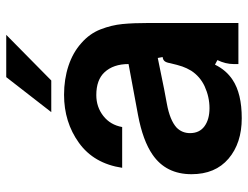

<svg xmlns="http://www.w3.org/2000/svg" viewBox="-112 -692 814 631"><g transform="rotate(-90 295.5 -376.0)"><path d="M39 -154Q39 -238 103 -282Q149 -314 234 -330L401 -361Q401 -411 374 -440Q349 -467 299 -467Q260 -467 230.5 -444Q201 -421 194 -382H60Q74 -475 142 -524Q210 -573 300 -573Q351 -573 395 -558.5Q439 -544 470 -516Q501 -489 515 -453Q529 -417 532.5 -381Q536 -345 536 -292V0H401V-16Q401 -42 414 -69L399 -77Q381 -40 349 -19Q304 11 223 11Q141 11 90 -32.5Q39 -76 39 -154ZM328 -111Q360 -126 379 -155Q388 -170 393 -184.5Q398 -199 404 -225Q406 -237 410.5 -242.5Q415 -248 424 -249L421 -265Q341 -249 318 -244L270 -235Q216 -225 192 -203Q174 -185 174 -159Q174 -128 196.5 -111.5Q219 -95 256 -95Q293 -95 328 -111ZM347 -615H243L358 -763H497Z"/></g></svg>

Font: Open Sauce Sans
Style: Bold
Weight: 700
Designer: Alfredo Marco Pradil
Foundry: Creative Sauce Fz LLC
Version: Version 1.477